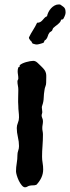

<svg xmlns="http://www.w3.org/2000/svg" viewBox="-20 -836 310 849"><path d="M184.1 -470.2Q184.1 -461.9 180.9 -454.1Q177.7 -446.3 176.8 -438Q173.8 -420.9 173.3 -403.8Q172.9 -386.7 167 -370.1Q166 -367.7 165.5 -365.5Q165 -363.3 165 -360.8Q165 -355.5 166 -350.8Q167 -346.2 167 -340.8Q167 -336.4 165.5 -332.8Q164.1 -329.1 164.1 -325.2Q164.1 -319.8 167 -313.7Q169.9 -307.6 169.9 -299.8Q169.9 -292.5 168.5 -284.9Q167 -277.3 167 -270Q167 -262.2 168.5 -255.4Q169.9 -248.5 169.9 -241.2Q169.9 -216.3 168 -191.7Q166 -167 166 -143.1Q166 -128.9 168.5 -115Q170.9 -101.1 170.9 -86.9Q170.9 -67.4 162.8 -50.3Q154.8 -33.2 141.1 -19Q133.3 -16.1 126.5 -16.4Q119.6 -16.6 111.8 -15.1Q106.4 -14.2 101.3 -11Q96.2 -7.8 90.8 -7.8Q83.5 -7.8 76.2 -16.6Q68.8 -25.4 63.2 -37.1Q57.6 -48.8 54.2 -60.5Q50.8 -72.3 50.8 -78.1Q50.8 -96.7 54 -114.5Q57.1 -132.3 57.1 -150.9Q57.1 -160.6 60.5 -169.9Q64 -179.2 64 -189.9Q64 -209.5 59.1 -230Q54.2 -250.5 54.2 -270Q54.2 -281.2 59.1 -292.7Q64 -304.2 64 -316.9Q64 -329.6 62.5 -342Q61 -354.5 61 -367.2Q59.6 -385.3 60.3 -403.1Q61 -420.9 61 -439Q61 -448.2 59.1 -457.5Q57.1 -466.8 57.1 -476.1Q57.1 -480 59.1 -482.9Q61 -485.8 61 -488.8Q61 -497.1 59.6 -505.4Q58.1 -513.7 58.1 -521Q58.1 -529.3 61 -538.1L66.9 -541V-546.9Q70.3 -551.3 78.1 -554.9Q85.9 -558.6 95 -561.3Q104 -564 112.8 -565.4Q121.6 -566.9 127 -566.9Q136.7 -566.9 145.5 -558.8Q154.3 -550.8 161.1 -543.9Q171.9 -533.7 176.8 -526.6Q181.6 -519.5 183.3 -512.2Q185.1 -504.9 184.6 -495.1Q184.1 -485.4 184.1 -470.2ZM270 -779.3Q270 -776.9 268.8 -772.5Q267.6 -768.1 265.6 -763.7Q263.7 -759.3 261.7 -755.6Q259.8 -752 257.8 -750.5Q255.4 -749.5 253.4 -749.8Q251.5 -750 250 -748Q248.5 -741.7 244.6 -737.1Q240.7 -732.4 235.6 -728.3Q230.5 -724.1 225.3 -720.5Q220.2 -716.8 215.8 -712.4Q213.4 -709.5 212.4 -705.8Q211.4 -702.1 209 -699.2Q206.5 -696.8 203.4 -695.3Q200.2 -693.8 198.7 -691.4Q193.4 -684.6 191.2 -676Q189 -667.5 183.1 -661.1L177.7 -657.2Q175.3 -654.8 175.3 -652.3Q175.3 -649.9 172.9 -647.5Q171.4 -646.5 167.2 -645Q163.1 -643.6 158.2 -642.3Q153.3 -641.1 149.2 -640.1Q145 -639.2 143.1 -639.2Q136.2 -639.2 128.9 -642.1Q125.5 -642.1 124 -643.8Q122.6 -645.5 121.3 -647.9Q120.1 -650.4 119.1 -652.3Q118.2 -654.3 115.7 -655.3Q113.3 -659.7 110.6 -662.4Q107.9 -665 107.9 -670.4Q116.2 -687.5 126.2 -703.1Q136.2 -718.8 144 -735.4Q152.8 -735.4 158.4 -738.8Q164.1 -742.2 168.2 -747.1Q172.4 -752 176.8 -756.8Q181.2 -761.7 188 -764.2Q189.5 -772.9 194.1 -782.2Q198.7 -791.5 205.6 -799.1Q212.4 -806.6 221.2 -811.5Q230 -816.4 239.7 -816.4Q245.1 -816.4 247.1 -815.4Q252.9 -811 257.3 -808.1Q261.7 -805.2 264.4 -802Q267.1 -798.8 268.6 -793.7Q270 -788.6 270 -779.3Z"/></svg>

Font: Margarine
Style: Regular
Weight: 400
Designer: Astigmatic (AOETI)
Foundry: Astigmatic (AOETI)
Version: Version 1.000